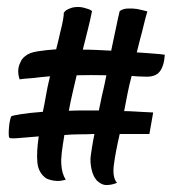

<svg xmlns="http://www.w3.org/2000/svg" viewBox="-20 -556 501 549"><path d="M380.9 -445.3Q376 -425.8 371.1 -406.2Q385.7 -405.3 399.4 -404.3Q411.1 -403.3 424.8 -402.3Q438.5 -401.4 451.2 -399.4Q449.2 -367.2 436.5 -351.1Q423.8 -335 393.6 -336.9Q384.8 -336.9 375.5 -337.4Q366.2 -337.9 356.4 -338.9Q349.6 -313.5 344.7 -288.6Q339.8 -263.7 335 -238.3Q348.6 -238.3 363.3 -237.3Q376 -236.3 390.1 -235.8Q404.3 -235.4 418 -234.4L407.2 -172.9H322.3Q310.5 -122.1 305.7 -85.4Q300.8 -48.8 314.5 -33.2Q300.8 -27.3 285.6 -26.9Q270.5 -26.4 256.8 -40Q246.1 -51.8 241.7 -72.3Q237.3 -92.8 239.3 -109.4Q240.2 -116.2 242.7 -132.3Q245.1 -148.4 250 -172.9Q227.5 -171.9 207 -171.9Q186.5 -171.9 164.1 -169.9Q159.2 -140.6 156.7 -120.6Q154.3 -100.6 155.3 -86.4Q156.2 -72.3 159.2 -62Q162.1 -51.8 168 -42Q153.3 -38.1 143.1 -38.6Q132.8 -39.1 126 -41Q118.2 -43 112.3 -45.9Q89.8 -61.5 86.9 -91.3Q84 -121.1 90.8 -166Q54.7 -163.1 32.2 -161.1Q9.8 -159.2 6.8 -162.1Q4.9 -165 4.9 -174.3Q4.9 -183.6 5.9 -193.8Q6.8 -204.1 8.8 -212.9Q10.7 -221.7 12.7 -223.6Q15.6 -225.6 39.6 -229.5Q63.5 -233.4 102.5 -236.3Q107.4 -258.8 111.3 -282.2Q115.2 -305.7 123 -337.9Q108.4 -336.9 92.8 -335Q79.1 -333 64 -332Q48.8 -331.1 36.1 -329.1Q31.2 -343.8 32.2 -356Q33.2 -368.2 38.1 -377Q42 -387.7 50.8 -394.5Q62.5 -405.3 87.4 -409.2Q112.3 -413.1 140.6 -415Q147.5 -441.4 152.3 -463.9Q157.2 -482.4 160.2 -499Q163.1 -515.6 162.1 -518.6Q166 -525.4 172.9 -528.8Q179.7 -532.2 186.5 -534.2Q194.3 -536.1 203.1 -536.1Q210.9 -536.1 218.8 -534.2Q225.6 -532.2 231.9 -530.3Q238.3 -528.3 243.2 -524.4Q237.3 -495.1 230.5 -468.8Q223.6 -442.4 216.8 -414.1Q237.3 -414.1 257.8 -413.1Q278.3 -412.1 297.9 -411.1Q301.8 -428.7 305.7 -448.2Q309.6 -464.8 313.5 -484.9Q317.4 -504.9 322.3 -524.4Q332 -531.2 345.7 -531.7Q359.4 -532.2 372.1 -530.3Q386.7 -527.3 401.4 -523.4Q395.5 -503.9 390.6 -482.9Q385.7 -461.9 380.9 -445.3ZM284.2 -340.8Q240.2 -341.8 199.2 -340.8Q193.4 -315.4 187.5 -290.5Q181.6 -265.6 176.8 -239.3Q199.2 -240.2 220.7 -240.2Q242.2 -240.2 262.7 -240.2Q268.6 -270.5 271.5 -282.7Q274.4 -294.9 275.9 -301.3Q277.3 -307.6 278.8 -314.5Q280.3 -321.3 284.2 -340.8Z"/></svg>

Font: BKP Parklife Text
Style: Regular
Weight: 400
Designer: Font Diner, Inc.; LA MECHKY PLUS GmbH
Foundry: Font Diner, Inc.; LA MECHKY PLUS GmbH
Version: Version 1.007